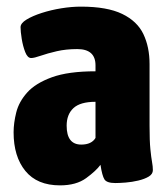

<svg xmlns="http://www.w3.org/2000/svg" viewBox="-20 -551 505 579"><path d="M161 8Q92 8 56.5 -35.5Q21 -79 21 -152Q21 -180 29 -212Q37 -244 62 -272Q87 -300 136.5 -318Q186 -336 268 -336V-354Q268 -403 213 -403Q179 -403 151 -396.5Q123 -390 103 -383Q83 -376 74 -376Q63 -376 56 -394Q49 -412 45.5 -434Q42 -456 42 -469Q42 -481 60 -492Q78 -503 106 -512Q134 -521 165 -526Q196 -531 224 -531Q303 -531 348.5 -509Q394 -487 412.5 -448Q431 -409 431 -358V-172Q431 -126 433.5 -101Q436 -76 438.5 -62.5Q441 -49 441 -38Q441 -26 428.5 -18.5Q416 -11 397 -6.5Q378 -2 359 -0.5Q340 1 328 1Q302 1 295 -10Q288 -21 283 -54Q270 -36 240 -14Q210 8 161 8ZM225 -115Q256 -115 268 -135V-244Q222 -244 201.5 -225Q181 -206 181 -172Q181 -115 225 -115Z"/></svg>

Font: Asap Condensed ExtraBold
Style: Regular
Weight: 800
Width: 3
Designer: Pablo Cosgaya
Foundry: Omnibus-Type
Version: Version 3.001; ttfautohint (v1.8.4.7-5d5b)